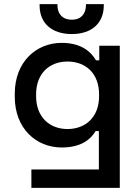

<svg xmlns="http://www.w3.org/2000/svg" viewBox="-20 -716 680 936"><path d="M133 200H564V-493H464V-422H448C424 -463 377 -507 281 -507C156 -507 52 -414 52 -259V-244C52 -90 156 3 281 3C378 3 424 -39 446 -77H462V110H133ZM156 -247V-256C156 -357 220 -416 309 -416C399 -416 463 -357 463 -256V-247C463 -146 398 -87 309 -87C221 -87 156 -146 156 -247ZM173 -690C173 -602 233 -550 330 -550C426 -550 486 -602 486 -690V-696H399V-691C399 -651 377 -620 330 -620C282 -620 260 -651 260 -691V-696H173Z"/></svg>

Font: Meta Space Medium
Style: Regular
Weight: 500
Designer: Meta Pool / Florian Karsten
Foundry: Meta Pool / Florian Karsten
Version: Version 2.000;Glyphs 3.1.1 (3137)